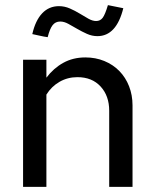

<svg xmlns="http://www.w3.org/2000/svg" viewBox="-20 -729 604 749"><path d="M70 0ZM70 0V-496H161V-426Q189 -463 227 -484Q265 -505 313 -505Q353 -505 387 -491Q421 -477 445.5 -452Q470 -427 483.5 -392.5Q497 -358 497 -318V0H406V-297Q406 -355 372.5 -391.5Q339 -428 282 -428Q244 -428 212.5 -410Q181 -392 161 -360V0ZM166 -584Q151 -586 136 -589.5Q121 -593 106 -596Q118 -649 144.5 -677Q171 -705 210 -705Q232 -705 252.5 -696Q273 -687 291 -676Q309 -665 325 -656Q341 -647 355 -647Q371 -647 380.5 -659.5Q390 -672 401 -709L461 -697Q434 -588 360 -588Q339 -588 319 -597Q299 -606 281 -616.5Q263 -627 246.5 -636Q230 -645 215 -645Q196 -645 185 -630.5Q174 -616 166 -584Z"/></svg>

Font: Rosa Sans
Style: Regular
Weight: 400
Designer: Pentagram / MCKL
Foundry: Pentagram / MCKL
Version: Version 1.005;September 16, 2019;FontCreator 11.5.0.2425 64-